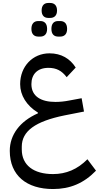

<svg xmlns="http://www.w3.org/2000/svg" viewBox="-20 -972 668 1296"><path d="M373 -725H386C414 -725 433 -741 433 -777C433 -814 414 -830 386 -830H373C345 -830 327 -814 327 -777C327 -741 345 -725 373 -725ZM239 -725H252C279 -725 298 -741 298 -777C298 -814 279 -830 252 -830H239C211 -830 192 -814 192 -777C192 -741 211 -725 239 -725ZM306 -851H319C346 -851 365 -867 365 -901C365 -936 346 -952 319 -952H306C279 -952 261 -936 261 -901C261 -867 279 -851 306 -851ZM338 304C453 304 546 265 628 180L570 103C503 171 426 203 338 203C207 203 127 143 127 37V18C127 -87 219 -153 415 -193L547 -219L531 -309L450 -294C416 -287 383 -284 354 -284C258 -284 192 -321 192 -404C192 -471 233 -514 307 -514C360 -514 397 -495 430 -451L491 -516C453 -576 394 -612 314 -612C201 -612 116 -524 116 -404C116 -329 159 -259 236 -212V-207C113 -153 46 -61 46 46C46 213 160 304 338 304Z"/></svg>

Font: IBM Plex Arabic Text
Style: Regular
Weight: 450
Designer: Mike Abbink, Paul van der Laan, Pieter van Rosmalen, Wael Morcos, Khajak Apelian
Foundry: Bold Monday
Version: Version 1.0